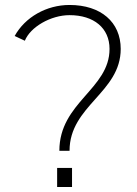

<svg xmlns="http://www.w3.org/2000/svg" viewBox="-20 -753 552 773"><path d="M39 -608 80 -589C102 -644 184 -692 260 -692C358 -692 421 -640 421 -556C421 -394 219 -341 219 -146H260C260 -328 466 -380 466 -556C466 -664 386 -733 260 -733C167 -733 81 -684 39 -608ZM270 -77H210V0H270Z"/></svg>

Font: United Sans Thin
Style: Regular
Weight: 100
Designer: Pablo Impallari, Rodrigo Fuenzalida (Modified by Dan O. Williams)
Version: Version 1.000;PS 001.000;hotconv 1.0.88;makeotf.lib2.5.64775